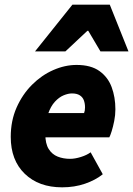

<svg xmlns="http://www.w3.org/2000/svg" viewBox="-20 -790 570 822"><path d="M246 12Q146 12 86 -46Q26 -104 26 -204Q26 -273 51 -329.5Q76 -386 117 -427Q158 -468 208 -490Q258 -512 308 -512Q369 -512 405.5 -486Q442 -460 458 -417Q474 -374 474 -322Q474 -297 469 -272Q464 -247 458 -228Q452 -209 448 -202H146L158 -306H340Q342 -311 343 -317Q344 -323 344 -330Q344 -347 339 -360.5Q334 -374 321.5 -382Q309 -390 288 -390Q272 -390 252.5 -382Q233 -374 215 -354.5Q197 -335 185.5 -301.5Q174 -268 174 -216Q174 -175 188.5 -152Q203 -129 227 -119.5Q251 -110 280 -110Q301 -110 326.5 -118Q352 -126 368 -138L420 -44Q389 -19 344 -3.5Q299 12 246 12ZM130 -570 290 -770H450L530 -570H410L358 -658H354L260 -570Z"/></svg>

Font: Source Sans 3 ExtraLight Black
Style: Italic
Weight: 900
Italic angle: -11°
Version: Version 3.052;hotconv 1.1.0;makeotfexe 2.6.0